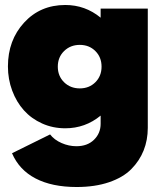

<svg xmlns="http://www.w3.org/2000/svg" viewBox="-20 -500 655 770"><path d="M11.8 -233.6Q11.8 -338.6 76.6 -409.3Q141.4 -480 241.8 -480Q321.8 -480 383.6 -429.1V-465.5H572.7V12.7Q572.7 61.4 556.1 103.2Q539.5 145 506.4 178.4Q473.2 211.8 417 230.9Q360.9 250 287.3 250Q188.6 250 122.7 215.7Q56.8 181.4 28.2 114.5L180.9 39.1Q197.7 60.9 226.8 73.6Q255.9 86.4 286.4 86.4Q330.5 86.4 357 60.5Q383.6 34.5 383.6 -3.6V-36.4Q321.8 14.5 241.8 14.5Q191.8 14.5 148.9 -4.8Q105.9 -24.1 75.9 -57.5Q45.9 -90.9 28.9 -136.6Q11.8 -182.3 11.8 -233.6ZM237 -295.2Q211.8 -270.5 211.8 -232.7Q211.8 -195 237 -170.2Q262.3 -145.5 300 -145.5Q337.7 -145.5 362.5 -170.2Q387.3 -195 387.3 -232.7Q387.3 -270.5 362.5 -295.2Q337.7 -320 300 -320Q262.3 -320 237 -295.2Z"/></svg>

Font: Spartan MB Black
Style: Regular
Weight: 900
Designer: Matt Bailey, Mirko Velimirovic
Foundry: Matt Bailey
Version: Version 1.005